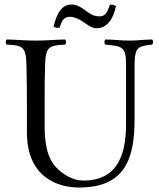

<svg xmlns="http://www.w3.org/2000/svg" viewBox="-20 -826 708 856"><path d="M179 -269V-383C179 -433 179 -475 181 -536C183 -619 200 -624 270 -627C276 -633 276 -644 270 -650C221 -649 191 -645 140 -645C89 -645 60 -649 10 -650C4 -644 4 -633 10 -627C80 -624 96 -619 98 -536C100 -453 100 -404 100 -321V-236C100 -32 242 10 332 10C537 10 580 -117 580 -295V-536C580 -619 598 -620 658 -627C664 -633 664 -644 658 -650C609 -649 598 -645 560 -645C517 -645 500 -649 450 -650C444 -644 444 -633 450 -627C525 -620 542 -619 542 -536V-277C542 -165 521 -21 352 -21C304 -21 264 -47 234 -76C185 -123 179 -204 179 -269ZM423 -753C404 -753 387 -760 371 -772C351 -786 329 -806 299 -806C256 -806 233 -767 219 -708C225 -702 235 -701 246 -703C256 -736 266 -751 292 -751C309 -751 328 -743 346 -732C367 -718 388 -700 410 -700C456 -700 485 -739 497 -799C491 -803 481 -806 470 -805C456 -763 445 -753 423 -753Z"/></svg>

Font: Libertinus Serif Display
Style: Regular
Weight: 400
Designer: Philipp H. Poll, Khaled Hosny
Foundry: Caleb Maclennan
Version: Version 7.050;RELEASE